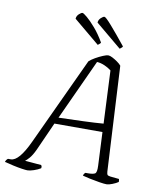

<svg xmlns="http://www.w3.org/2000/svg" viewBox="-130 -1009 907 1086"><g transform="rotate(10 324.0 -465.5)"><path d="M102 0Q93 0 69.5 -3.5Q46 -7 19 -13Q-8 -19 -31 -25Q-27 -38 -17 -45H-1Q46 -45 101 -164L335 -667Q348 -679 369 -691Q390 -703 410.5 -711.5Q431 -720 440 -720Q450 -720 464.5 -712.5Q479 -705 494 -694.5Q509 -684 517 -674L549 -72Q550 -59 553 -54Q556 -49 570 -47L620 -42Q622 -41 622.5 -34Q623 -27 623 -25Q610 -16 589.5 -8Q569 0 557 0Q544 0 515.5 -4.5Q487 -9 459 -15Q431 -21 417 -25Q419 -36 428 -43H442Q471 -43 482.5 -49.5Q494 -56 492 -95L483 -287H207L134 -124Q118 -90 103 -73Q88 -56 80 -51L174 -43Q176 -41 177.5 -36.5Q179 -32 177 -25Q161 -15 138.5 -7.5Q116 0 102 0ZM224 -324Q295 -326 365 -328.5Q435 -331 481 -335L467 -638Q451 -651 428 -661Q405 -671 384 -672ZM497 -768 348 -892Q349 -908 361.5 -919.5Q374 -931 381 -931Q389 -931 424 -891Q459 -851 513 -784Q512 -780 507 -776Q502 -772 497 -768ZM371 -768 222 -892Q223 -908 235.5 -919.5Q248 -931 255 -931Q261 -931 282.5 -913Q304 -895 332.5 -862Q361 -829 387 -784Q386 -780 381 -776Q376 -772 371 -768Z"/></g></svg>

Font: Texturina 72pt 72pt Thin
Style: Italic
Weight: 100
Italic angle: -11°
Designer: Guillermo Torres Carreño
Foundry: Omnibus-Type
Version: Version 1.002; ttfautohint (v1.8.3)